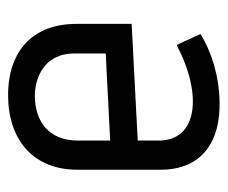

<svg xmlns="http://www.w3.org/2000/svg" viewBox="-64 -486 562 474"><g transform="rotate(-90 217.0 -249.0)"><path d="M343 -94C222 -30 107 -41 107 -138V-190L395 -205V-342C395 -447 330 -510 219 -510C110 -510 35 -449 35 -339V-134C35 -30 106 15 205 12C262 11 323 -6 370 -35ZM322 -269 107 -258V-338C107 -409 154 -444 218 -444C256 -444 322 -425 322 -346Z"/></g></svg>

Font: Advent Pro
Style: Medium
Weight: 500
Designer: Andreas Kalpakidis
Foundry: Andreas Kalpakidis
Version: Version 2.002 2008